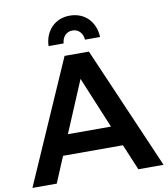

<svg xmlns="http://www.w3.org/2000/svg" viewBox="-98 -999 943 1080"><g transform="rotate(-10 373.5 -459.0)"><path d="M374 -833Q348 -833 331.5 -815.5Q315 -798 313 -770H227Q228 -803 239.5 -830.5Q251 -858 270.5 -877.5Q290 -897 316 -907.5Q342 -918 374 -918Q405 -918 431.5 -907.5Q458 -897 477.5 -877.5Q497 -858 508.5 -830.5Q520 -803 521 -770H435Q433 -798 416.5 -815.5Q400 -833 374 -833ZM542 -148H200L138 0H-1L306 -700H445L748 0H604ZM494 -263 372 -557 248 -263Z"/></g></svg>

Font: QuotatisMedium
Style: Regular
Weight: 500
Designer: Julieta Ulanovsky
Foundry: Quotatis-Medium
Version: Version 4.000;PS 004.000;hotconv 1.0.88;makeotf.lib2.5.64775